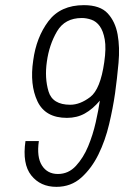

<svg xmlns="http://www.w3.org/2000/svg" viewBox="-20 -716 483 746"><path d="M385 -474Q370 -369 330.5 -339Q291 -309 253 -309Q184 -309 168.5 -361Q153 -413 162 -476Q171 -542 201.5 -594Q232 -646 298 -646Q316 -646 335 -639.5Q354 -633 367.5 -614.5Q381 -596 387 -562.5Q393 -529 385 -474ZM79 -168Q66 -79 101.5 -34.5Q137 10 199 10Q256 10 296 -26Q336 -62 362.5 -116Q389 -170 404 -233.5Q419 -297 427 -353Q435 -411 440.5 -471.5Q446 -532 437 -582Q428 -632 398.5 -664Q369 -696 306 -696Q215 -696 168 -633.5Q121 -571 109 -481Q95 -387 125.5 -322.5Q156 -258 240 -258Q279 -258 309.5 -275Q340 -292 368 -325Q363 -290 352 -241Q341 -192 322.5 -147.5Q304 -103 275 -71.5Q246 -40 205 -40Q164 -40 143 -73Q122 -106 131 -168Z"/></svg>

Font: Secuela Light
Style: Italic
Weight: 300
Italic angle: -8°
Designer: Fernando Haro
Foundry: deFharo
Version: Version 1.708